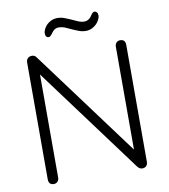

<svg xmlns="http://www.w3.org/2000/svg" viewBox="-95 -970 926 1055"><g transform="rotate(-10 367.5 -442.5)"><path d="M615.2 -710Q644 -710 644 -678.2V-26.9Q644 -12.7 636 -3.9Q627.9 4.9 613.3 4.9Q598.6 4.9 586.9 -9.8L148.9 -601.1V-26.9Q148.9 -12.7 140.9 -3.9Q132.8 4.9 120.1 4.9Q90.8 4.9 90.8 -26.9V-678.2Q90.8 -692.4 99.4 -701.2Q107.9 -710 123.5 -710Q139.2 -710 148.9 -694.8L585.9 -105V-678.2Q585.9 -692.4 594 -701.2Q602.1 -710 615.2 -710ZM233.4 -794.9Q213.9 -794.9 213.9 -819.3Q213.9 -832 224.4 -849.6Q234.9 -867.2 254.4 -878.7Q273.9 -890.1 294.9 -890.1Q315.9 -890.1 334 -883.5Q352.1 -877 366.9 -870.1Q381.8 -863.3 402.1 -854.2Q422.4 -845.2 439 -845.2Q466.8 -845.2 483.9 -874Q494.1 -889.2 502.4 -889.2Q510.7 -889.2 516.4 -882.6Q522 -876 522 -864Q522 -852.1 511.5 -834.5Q501 -816.9 481.4 -804.9Q461.9 -793 440.9 -793Q419.9 -793 401.9 -799.6Q383.8 -806.2 368.9 -813Q354 -819.8 334.2 -828.9Q314.5 -837.9 293 -837.9Q271.5 -837.9 256.6 -816.4Q241.7 -794.9 233.4 -794.9Z"/></g></svg>

Font: Nunito-Light
Style: Regular
Weight: 300
Designer: Vernon Adams
Foundry: newtypography
Version: Version 3.000